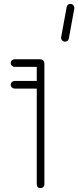

<svg xmlns="http://www.w3.org/2000/svg" viewBox="-20 -962 400 982"><path d="M55 -509Q47 -509 41 -514.5Q35 -520 35 -528Q35 -537 41 -542.5Q47 -548 55 -548H168V-620H55Q47 -620 41 -625.5Q35 -631 35 -639Q35 -648 41 -653.5Q47 -659 55 -659H182Q207 -659 207 -635V-20Q207 -11 201 -5.5Q195 0 187 0Q168 0 168 -20V-509ZM321 -926Q325 -942 340 -942Q350 -942 355.5 -934.5Q361 -927 360 -918L332 -765Q328 -749 312 -749Q303 -749 297 -756.5Q291 -764 293 -773Z"/></svg>

Font: Libertine Sup Light
Style: Regular
Weight: 300
Designer: Bastien Sozeau
Foundry: NBR — Bastien Sozeau
Version: Version 2.003; ttfautohint (v1.8.4.7-5d5b);gftools[0.9.33]